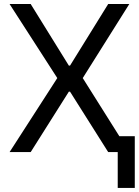

<svg xmlns="http://www.w3.org/2000/svg" viewBox="-20 -747 682 943"><path d="M130.7 -727.3H27L261.4 -363.6L27 0H130.7L318.2 -296.9H323.9L511.4 0H558.2V176.1H642V-78.1H566.1L386.4 -363.6L615.1 -727.3H511.4L323.9 -424.7H318.2Z"/></svg>

Font: Margiela Sans
Style: Regular
Weight: 400
Designer: Stefan Endress, Andreas Faust
Version: Version 1.100;FEAKit 1.0